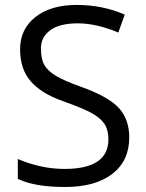

<svg xmlns="http://www.w3.org/2000/svg" viewBox="-20 -744 589 774"><path d="M239.7 -63Q417 -63 417 -182.1Q417 -219.2 402.1 -242.9Q387.2 -266.6 352.3 -286.6Q317.4 -306.6 231.9 -336.9Q146.5 -367.2 103.8 -416.3Q61 -465.3 61 -545.9Q61 -626.5 122.8 -675.3Q184.6 -724.1 289.1 -724.1Q393.6 -724.1 482.9 -685.1L457 -612.8Q368.7 -649.9 293.9 -649.9Q219.2 -649.9 182.1 -621.8Q145 -593.8 145 -549.8Q145 -505.9 158.7 -482.2Q172.4 -458.5 204.8 -438.7Q237.3 -418.9 304.2 -395Q416.5 -355 458.7 -309.1Q501 -263.2 501 -189.9Q501 -95.7 432.6 -43Q364.3 9.8 242.2 9.8Q120.1 9.8 51.8 -22.9V-103Q146.5 -63 239.7 -63Z"/></svg>

Font: OpenSans-Regular
Style: Regular
Weight: 400
Foundry: Ascender Corporation
Version: Version 1.10